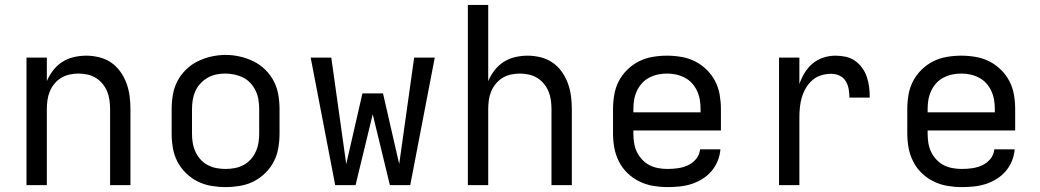

<svg xmlns="http://www.w3.org/2000/svg" viewBox="-20 -755 4240 783"><path d="M88 0V-520H171V-424Q181 -448 197 -468.5Q213 -489 234 -502.5Q255 -516 280.5 -522Q306 -528 332 -528Q358 -528 384.5 -521.5Q411 -515 433 -500Q455 -485 471 -462.5Q487 -440 496 -415Q505 -390 508.5 -363.5Q512 -337 512 -310V0H429V-310Q429 -328 426.5 -346.5Q424 -365 417 -382Q410 -399 398 -413.5Q386 -428 370.5 -437.5Q355 -447 336.5 -451Q318 -455 300 -455Q282 -455 263.5 -451Q245 -447 229.5 -437.5Q214 -428 202 -413.5Q190 -399 183 -382Q176 -365 173.5 -346.5Q171 -328 171 -310V0Z M900 8Q871 8 841.5 3Q812 -2 786 -15Q760 -28 738.5 -49Q717 -70 703.5 -96Q690 -122 685 -151.5Q680 -181 680 -210V-310Q680 -339 685 -368.5Q690 -398 703.5 -424Q717 -450 738.5 -471Q760 -492 786.5 -505Q813 -518 842 -524.5Q871 -531 900 -531Q929 -531 958 -524.5Q987 -518 1013.5 -505Q1040 -492 1061.5 -471Q1083 -450 1096.5 -424Q1110 -398 1115 -368.5Q1120 -339 1120 -310V-210Q1120 -181 1115 -151.5Q1110 -122 1096.5 -96Q1083 -70 1061.5 -49Q1040 -28 1014 -15Q988 -2 958.5 3Q929 8 900 8ZM900 -66Q919 -66 937.5 -69.5Q956 -73 973 -82Q990 -91 1002.5 -105Q1015 -119 1023 -136.5Q1031 -154 1034 -172.5Q1037 -191 1037 -210V-310Q1037 -329 1034 -348Q1031 -367 1023 -384Q1015 -401 1002 -415.5Q989 -430 972 -438.5Q955 -447 936 -451Q917 -455 898 -455Q879 -455 860.5 -451Q842 -447 826 -437.5Q810 -428 797 -414Q784 -400 776.5 -383Q769 -366 766 -347.5Q763 -329 763 -310V-210Q763 -191 766 -172.5Q769 -154 777 -136.5Q785 -119 797.5 -105Q810 -91 827 -82Q844 -73 862.5 -69.5Q881 -66 900 -66Z M1347 0 1247 -520H1331L1392 -86L1458 -374H1542L1608 -86L1669 -520H1753L1653 0H1570L1500 -289L1430 0Z M1888 0V-735H1971V-424Q1981 -448 1997 -468.5Q2013 -489 2034 -502.5Q2055 -516 2080.5 -522Q2106 -528 2132 -528Q2158 -528 2184.5 -521.5Q2211 -515 2233 -500Q2255 -485 2271 -462.5Q2287 -440 2296 -415Q2305 -390 2308.5 -363.5Q2312 -337 2312 -310V0H2229V-310Q2229 -328 2226.5 -346.5Q2224 -365 2217 -382Q2210 -399 2198 -413.5Q2186 -428 2170.5 -437.5Q2155 -447 2136.5 -451Q2118 -455 2100 -455Q2082 -455 2063.5 -451Q2045 -447 2029.5 -437.5Q2014 -428 2002 -413.5Q1990 -399 1983 -382Q1976 -365 1973.5 -346.5Q1971 -328 1971 -310V0Z M2702 8Q2673 8 2643.5 3Q2614 -2 2587.5 -15Q2561 -28 2539.5 -48.5Q2518 -69 2504.5 -95.5Q2491 -122 2485.5 -151Q2480 -180 2480 -210V-310Q2480 -339 2485 -368.5Q2490 -398 2503.5 -424Q2517 -450 2538.5 -471Q2560 -492 2586 -505Q2612 -518 2641.5 -523Q2671 -528 2700 -528Q2729 -528 2758.5 -523Q2788 -518 2814 -505Q2840 -492 2861.5 -471Q2883 -450 2896.5 -424Q2910 -398 2915 -368.5Q2920 -339 2920 -310V-223H2563V-210Q2563 -191 2566 -172Q2569 -153 2577 -136Q2585 -119 2598.5 -104.5Q2612 -90 2628.5 -81.5Q2645 -73 2664 -69.5Q2683 -66 2702 -66Q2724 -66 2745 -69Q2766 -72 2785.5 -81Q2805 -90 2819 -107Q2833 -124 2835 -146H2918Q2916 -121 2906.5 -98Q2897 -75 2881 -56.5Q2865 -38 2844 -25Q2823 -12 2799.5 -4.5Q2776 3 2751.5 5.5Q2727 8 2702 8ZM2563 -297H2837V-310Q2837 -329 2834 -347.5Q2831 -366 2823 -383.5Q2815 -401 2802.5 -415Q2790 -429 2773 -438Q2756 -447 2737.5 -451Q2719 -455 2700 -455Q2681 -455 2662.5 -451Q2644 -447 2627 -438Q2610 -429 2597.5 -415Q2585 -401 2577 -383.5Q2569 -366 2566 -347.5Q2563 -329 2563 -310Z M3157 0V-520H3240V-412Q3248 -436 3261.5 -458Q3275 -480 3294 -496Q3313 -512 3337.5 -520Q3362 -528 3387 -528Q3408 -528 3429 -523.5Q3450 -519 3467 -507Q3484 -495 3496.5 -477.5Q3509 -460 3515.5 -440Q3522 -420 3524.5 -399Q3527 -378 3527 -357H3444Q3444 -374 3441 -391.5Q3438 -409 3429 -424Q3420 -439 3404 -446.5Q3388 -454 3370 -454Q3349 -454 3329 -448Q3309 -442 3293 -428Q3277 -414 3266.5 -396Q3256 -378 3250 -358Q3244 -338 3242 -317Q3240 -296 3240 -276V0Z M3902 8Q3873 8 3843.5 3Q3814 -2 3787.5 -15Q3761 -28 3739.5 -48.5Q3718 -69 3704.5 -95.5Q3691 -122 3685.5 -151Q3680 -180 3680 -210V-310Q3680 -339 3685 -368.5Q3690 -398 3703.5 -424Q3717 -450 3738.5 -471Q3760 -492 3786 -505Q3812 -518 3841.5 -523Q3871 -528 3900 -528Q3929 -528 3958.5 -523Q3988 -518 4014 -505Q4040 -492 4061.5 -471Q4083 -450 4096.5 -424Q4110 -398 4115 -368.5Q4120 -339 4120 -310V-223H3763V-210Q3763 -191 3766 -172Q3769 -153 3777 -136Q3785 -119 3798.5 -104.5Q3812 -90 3828.5 -81.5Q3845 -73 3864 -69.5Q3883 -66 3902 -66Q3924 -66 3945 -69Q3966 -72 3985.5 -81Q4005 -90 4019 -107Q4033 -124 4035 -146H4118Q4116 -121 4106.5 -98Q4097 -75 4081 -56.5Q4065 -38 4044 -25Q4023 -12 3999.5 -4.5Q3976 3 3951.5 5.5Q3927 8 3902 8ZM3763 -297H4037V-310Q4037 -329 4034 -347.5Q4031 -366 4023 -383.5Q4015 -401 4002.5 -415Q3990 -429 3973 -438Q3956 -447 3937.5 -451Q3919 -455 3900 -455Q3881 -455 3862.5 -451Q3844 -447 3827 -438Q3810 -429 3797.5 -415Q3785 -401 3777 -383.5Q3769 -366 3766 -347.5Q3763 -329 3763 -310Z"/></svg>

Font: Iosevka Custom Extended
Style: Regular
Weight: 400
Width: 7
Monospace: yes
Designer: Belleve Invis
Foundry: Belleve Invis
Version: Version 11.2.4; ttfautohint (v1.8.4)